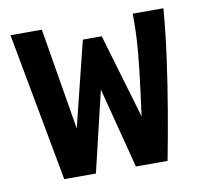

<svg xmlns="http://www.w3.org/2000/svg" viewBox="-60 -528 619 591"><g transform="rotate(-10 250.0 -232.5)"><path d="M95 0 9 -465H107L160 -147L226 -413H285L363 -149Q375 -237 381 -290.5Q387 -344 389 -377.5Q391 -411 391 -438V-465H487Q481 -391 470 -311Q459 -231 445.5 -151.5Q432 -72 418 0H319L254 -252L194 0Z"/></g></svg>

Font: Inconsolata
Style: Bold
Weight: 700
Monospace: yes
Designer: Raph Levien, Cyreal, Brenton Simpson
Foundry: Raph Levien, Cyreal, Google
Version: Version 3.100; ttfautohint (v1.8.4.7-5d5b)